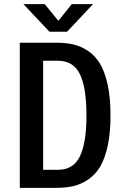

<svg xmlns="http://www.w3.org/2000/svg" viewBox="-20 -906 610 926"><path d="M428.5 -886 303.5 -753H218.5L93 -886H196L261.5 -805.5L326 -886ZM75.5 0V-700H251Q297.5 -700 334.2 -691.5Q371 -683 405.8 -659.5Q440.5 -636 463.2 -597.5Q486 -559 499.5 -496.5Q513 -434 513 -350Q513 -266 499.5 -203.5Q486 -141 463.2 -102.5Q440.5 -64 405.8 -40.5Q371 -17 334.2 -8.5Q297.5 0 251 0ZM188 -87H259.5Q333.5 -87 365.2 -151.5Q397 -216 397 -350Q397 -484 365.2 -548.5Q333.5 -613 259.5 -613H188Z"/></svg>

Font: League Mono Narrow Medium
Style: Regular
Weight: 500
Width: 3
Designer: Tyler Finck
Foundry: The League of Moveable Type / Tyler Finck
Version: Version 2.210